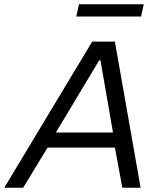

<svg xmlns="http://www.w3.org/2000/svg" viewBox="-45 -884 764 904"><path d="M-25 0 389 -688H496L617 0H531L496 -189H179L64 0ZM218 -260H487L428 -600H422ZM314 -806 327 -864H632L619 -806Z"/></svg>

Font: Saira
Style: Italic
Weight: 400
Italic angle: -12°
Designer: Hector Gatti with collaboration of the Omnibus-Type team
Foundry: Omnibus-Type
Version: Version 1.100; ttfautohint (v1.8.3)